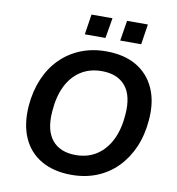

<svg xmlns="http://www.w3.org/2000/svg" viewBox="-97 -993 1007 1090"><g transform="rotate(10 407.0 -448.0)"><path d="M387 10Q285 10 213 -31.5Q141 -73 107 -150.5Q73 -228 81 -334Q88 -420 118 -490.5Q148 -561 198 -611Q248 -661 314.5 -688Q381 -715 461 -715Q564 -715 635 -674Q706 -633 741 -556Q776 -479 767 -373Q760 -285 729.5 -215Q699 -145 649.5 -94.5Q600 -44 533.5 -17Q467 10 387 10ZM391 -105Q461 -105 512.5 -139Q564 -173 594 -234.5Q624 -296 630 -379Q639 -489 593 -544.5Q547 -600 456 -600Q387 -600 335.5 -567Q284 -534 254 -473Q224 -412 218 -327Q209 -217 255 -161Q301 -105 391 -105ZM528 -789 547 -906H667L649 -789ZM324 -789 342 -906H463L443 -789Z"/></g></svg>

Font: Nunito Sans 9pt
Style: Bold Italic
Weight: 700
Italic angle: -9°
Version: Version 3.101;gftools[0.9.27]